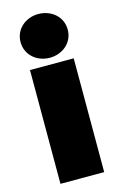

<svg xmlns="http://www.w3.org/2000/svg" viewBox="-124 -848 574 916"><g transform="rotate(-15 163.5 -390.0)"><path d="M272 15V-547H56V15ZM163 -579C227 -579 280 -623 280 -687C280 -751 227 -795 163 -795C100 -795 47 -751 47 -687C47 -623 100 -579 163 -579Z"/></g></svg>

Font: Repo ExtraBlack
Style: Regular
Weight: 400
Designer: Stefan Peev
Foundry: Context Ltd
Version: Version 001.502